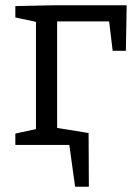

<svg xmlns="http://www.w3.org/2000/svg" viewBox="-20 -548 515 726"><path d="M459 -528 456 -356H406L391 -481L403 -467H190L196 -480V-47L184 -62L296 -43V0H38V-43L126 -62L116 -47V-478L127 -463L38 -482V-525L178 -528ZM155 -71 315 -45 316 158H264L242 -1L173 0Z"/></svg>

Font: Pack4
Style: Regular
Weight: 400
Version: Version 2.002